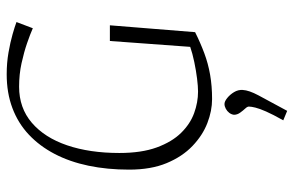

<svg xmlns="http://www.w3.org/2000/svg" viewBox="-176 -484 899 588"><g transform="rotate(-90 274.0 -190.5)"><path d="M264 9Q228 9 190.5 -5.5Q153 -20 120.5 -51Q88 -82 68 -130Q48 -178 48 -245Q48 -312 60 -369.5Q72 -427 96 -473Q120 -519 155 -552Q190 -585 236.5 -602.5Q283 -620 340 -620Q375 -620 406.5 -614.5Q438 -609 462.5 -602Q487 -595 500 -590L481 -540Q463 -548 435.5 -557.5Q408 -567 374 -574.5Q340 -582 302 -582Q237 -582 191.5 -543Q146 -504 122.5 -435Q99 -366 99 -275Q99 -207 116 -160.5Q133 -114 160.5 -86Q188 -58 221 -46Q254 -34 287 -34Q303 -34 327 -37Q351 -40 377.5 -45.5Q404 -51 424 -58L442 -304H490L469 -43Q437 -27 405 -15Q373 -3 338.5 3Q304 9 264 9ZM228 239 199 227Q217 195 226 174.5Q235 154 238 141.5Q241 129 241 123Q242 118 235.5 111Q229 104 222.5 95Q216 86 216 76Q217 68 222 61.5Q227 55 234.5 51Q242 47 249 47Q257 47 267.5 55.5Q278 64 285.5 76.5Q293 89 292 103Q291 122 275.5 151Q260 180 228 239Z"/></g></svg>

Font: Ancizar Sans Thin
Style: Italic
Weight: 100
Italic angle: -4°
Designer: Cesar Puertas, Viviana Monsalve, Julian Moncada, Julian Prieto, Jose Castro, Mariel Hernandez, Felipe Aragon, Sara Alarc
Version: Version 8.100